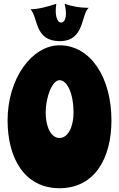

<svg xmlns="http://www.w3.org/2000/svg" viewBox="-20 -962 629 1013"><path d="M568 -327C568 -553 458 -723 294 -723C148 -723 20 -547 20 -327C20 -129 108 31 294 31C481 31 568 -129 568 -327ZM368 -369C368 -293 339 -234 294 -234C249 -234 221 -293 221 -369C221 -448 255 -539 294 -539C335 -539 368 -467 368 -369ZM448 -921C444 -921 441 -921 437 -921C399 -921 355 -930 321 -942C325 -925 328 -907 328 -889C328 -875 323 -843 303 -843C279 -843 274 -885 274 -902C274 -915 275 -929 277 -942C238 -929 183 -913 141 -913C182 -870 161 -745 295 -745C428 -745 406 -884 448 -921Z"/></svg>

Font: Spicy Rice
Style: Regular
Weight: 400
Designer: Astigmatic (AOETI)
Foundry: Astigmatic (AOETI)
Version: Version 1.000